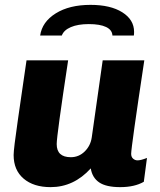

<svg xmlns="http://www.w3.org/2000/svg" viewBox="-20 -759 659 789"><path d="M213 -167Q213 -113 271 -113Q304 -113 328 -136.5Q352 -160 357 -194L402 -511H573Q519 -153 519 -127Q519 -114 527 -107Q535 -100 545 -100Q559 -100 584 -110L571 -12Q533 10 474 10Q416 10 387.5 -9.5Q359 -29 353 -67Q283 10 188 10Q118 10 77 -25Q36 -60 36 -122Q36 -146 53.5 -266.5Q71 -387 75 -415Q78 -439 89 -511H260Q213 -202 213 -167ZM531 -628Q531 -618 530 -613H442Q441 -636 416 -648Q391 -660 345 -660Q300 -660 271 -647.5Q242 -635 234 -613H145Q153 -669 209 -704Q265 -739 352 -739Q434 -739 482.5 -708.5Q531 -678 531 -628Z"/></svg>

Font: Chivo ExtraBold Italic
Style: Regular
Weight: 800
Italic angle: -8.05°
Designer: Hector Gatti
Foundry: Omnibus-Type
Version: Version 1.007